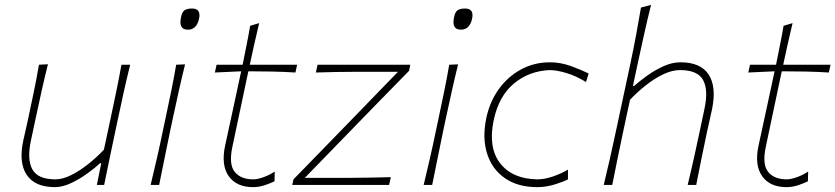

<svg xmlns="http://www.w3.org/2000/svg" viewBox="-20 -760 3433 789"><path d="M206 9Q123 9 89.5 -41.8Q56 -92.5 76 -184Q80.5 -204.5 85.2 -224.8Q90 -245 95.5 -271Q108.5 -332.5 119.5 -385.2Q130.5 -438 140 -494L177 -496Q163 -440 151 -386.2Q139 -332.5 126 -271L107 -182Q90.5 -105 113 -64Q135.5 -23 208 -23Q237 -23 272 -40.2Q307 -57.5 342.2 -85.5Q377.5 -113.5 407 -145L434 -271Q447 -332 458 -385Q469 -438 479 -494H515Q501 -438 489.2 -384.8Q477.5 -331.5 464.5 -270.5L454 -221Q441 -160 430.2 -108.2Q419.5 -56.5 408 0H378L396 -89H391Q370 -69.5 338.5 -46.8Q307 -24 272 -7.5Q237 9 206 9Z M599 0Q612.5 -56.5 624.5 -108.5Q636.5 -160.5 649 -221L659.5 -270.5Q672.5 -332 683.5 -385Q694.5 -438 704 -494L740.5 -495.5Q726.5 -439 714.8 -386.2Q703 -333.5 689.5 -270.5L679 -221Q666.5 -160.5 656 -108.5Q645.5 -56.5 634 0ZM752 -638Q711 -638 725 -694Q729.5 -713 740.2 -719Q751 -725 769 -725Q807 -725 798 -683Q788 -638 752 -638Z M1020 9Q952 9 920 -36Q888 -81 905 -161Q925.5 -257 943 -336.5Q960.5 -416 971 -467L863 -462L870 -494H977Q985.5 -536 993.2 -574.5Q1001 -613 1008 -654L1045 -665Q1033 -615.5 1024.8 -578Q1016.5 -540.5 1006.5 -494H1201L1194 -462Q1146.5 -465 1097.2 -466Q1048 -467 1000.5 -467L935 -157Q919.5 -84.5 944.5 -53.8Q969.5 -23 1021 -23Q1038.5 -23 1063.8 -32.2Q1089 -41.5 1109 -55L1108 -15Q1095.5 -8.5 1070.5 0.2Q1045.5 9 1020 9Z M1181 0 1186 -23Q1245.5 -84 1301.5 -141.5Q1357.5 -199 1406 -249L1615.5 -465H1519Q1489.5 -465 1448.5 -465Q1407.5 -465 1363 -464.2Q1318.5 -463.5 1278 -462L1285 -494H1666L1661 -469Q1634.5 -442 1598.8 -405.5Q1563 -369 1524.8 -329.8Q1486.5 -290.5 1452 -255L1232.5 -29H1351Q1381 -29 1421.8 -29.2Q1462.5 -29.5 1505.5 -30.2Q1548.5 -31 1586 -32L1579 0Z M1721 0Q1734.5 -56.5 1746.5 -108.5Q1758.5 -160.5 1771 -221L1781.5 -270.5Q1794.5 -332 1805.5 -385Q1816.5 -438 1826 -494L1862.5 -495.5Q1848.5 -439 1836.8 -386.2Q1825 -333.5 1811.5 -270.5L1801 -221Q1788.5 -160.5 1778 -108.5Q1767.5 -56.5 1756 0ZM1874 -638Q1833 -638 1847 -694Q1851.5 -713 1862.2 -719Q1873 -725 1891 -725Q1929 -725 1920 -683Q1910 -638 1874 -638Z M2188 9Q2107.5 9 2054.8 -27.8Q2002 -64.5 1981.8 -128.2Q1961.5 -192 1978 -273Q1992 -341 2029.2 -393Q2066.5 -445 2120.8 -474.5Q2175 -504 2240 -504Q2283.5 -504 2326.2 -488.5Q2369 -473 2399 -458L2388 -423Q2347.5 -448 2307.2 -460Q2267 -472 2239 -472Q2154.5 -468.5 2092.2 -417Q2030 -365.5 2009 -267Q1985 -154 2035.2 -89.2Q2085.5 -24.5 2188 -23Q2218 -23 2252.2 -34.8Q2286.5 -46.5 2314 -63V-23Q2294 -12.5 2258.8 -1.8Q2223.5 9 2188 9Z M2461 0Q2474.5 -56.5 2486.5 -108.8Q2498.5 -161 2511 -220.5L2569.5 -494Q2583 -557.5 2594 -616.2Q2605 -675 2614 -729L2655.5 -740Q2640 -678.5 2626.8 -618.5Q2613.5 -558.5 2599.5 -494L2581 -407H2586Q2607.5 -426 2639 -448.8Q2670.5 -471.5 2706.2 -487.8Q2742 -504 2776 -504Q2859.5 -504 2892.2 -453.5Q2925 -403 2906 -311Q2902 -291 2897 -270.2Q2892 -249.5 2886 -221Q2873 -159.5 2862.5 -108Q2852 -56.5 2841 0H2806Q2819.5 -56.5 2831.2 -108.5Q2843 -160.5 2855.5 -221L2875 -313Q2891.5 -390.5 2869.2 -431.2Q2847 -472 2774 -472Q2742 -472 2705.8 -454.8Q2669.5 -437.5 2634 -409.5Q2598.5 -381.5 2569 -350L2541 -220Q2528.5 -160.5 2517.8 -108.5Q2507 -56.5 2496 0Z M3212 9Q3144 9 3112 -36Q3080 -81 3097 -161Q3117.5 -257 3135 -336.5Q3152.5 -416 3163 -467L3055 -462L3062 -494H3169Q3177.5 -536 3185.2 -574.5Q3193 -613 3200 -654L3237 -665Q3225 -615.5 3216.8 -578Q3208.5 -540.5 3198.5 -494H3393L3386 -462Q3338.5 -465 3289.2 -466Q3240 -467 3192.5 -467L3127 -157Q3111.5 -84.5 3136.5 -53.8Q3161.5 -23 3213 -23Q3230.5 -23 3255.8 -32.2Q3281 -41.5 3301 -55L3300 -15Q3287.5 -8.5 3262.5 0.2Q3237.5 9 3212 9Z"/></svg>

Font: Commissioner Flair Thin
Style: Italic
Weight: 100
Italic angle: -12°
Designer: Kostas Bartsokas
Foundry: Kostas Bartsokas
Version: Version 1.000; ttfautohint (v1.8.3)